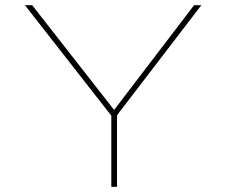

<svg xmlns="http://www.w3.org/2000/svg" viewBox="-20 -720 872 740"><path d="M409 0V-288L417 -264L76 -700H104L424 -291L415 -290L728 -700H756L422 -264L431 -288V0Z"/></svg>

Font: Lexend Tera Thin
Style: Regular
Weight: 250
Version: Version 1.007